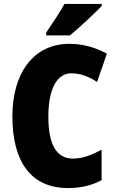

<svg xmlns="http://www.w3.org/2000/svg" viewBox="-20 -947 590 977"><path d="M498 -917V-927H308C284 -883 247 -829 215 -781V-767H336C388 -810 465 -882 498 -917ZM343 -574C391 -574 432 -557 474 -530L524 -674C462 -708 397 -724 333 -724C150 -724 43 -574 43 -355C43 -125 137 10 326 10C390 10 446 -3 497 -30V-185C449 -160 403 -140 351 -140C267 -140 226 -212 226 -354C226 -491 268 -574 343 -574Z"/></svg>

Font: Noto Sans Arabic UI Cn Bk
Style: Regular
Weight: 900
Width: 3
Designer: Monotype Design Team, Nadine Chahine and Nizar Qandah
Foundry: Monotype Imaging Inc.
Version: Version 2.010